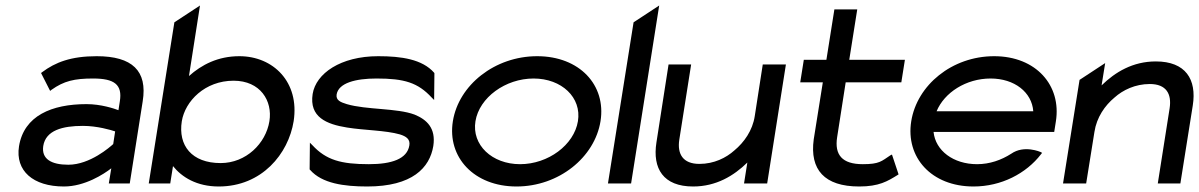

<svg xmlns="http://www.w3.org/2000/svg" viewBox="-20 -666 4353 697"><path d="M49 -135C35 -46 100 11 212 11C288 11 357 -34 384 -55L375 0H451L498 -298C516 -409 460 -462 331 -462C238 -462 181 -440 133 -404L129 -401L162 -336L167 -340C212 -372 250 -381 318 -381C395 -381 425 -359 415 -298L410 -266C394 -272 347 -288 294 -288C168 -288 67 -246 49 -135ZM137 -136C146 -193 207 -209 281 -209C333 -209 383 -194 398 -189L391 -143C380 -133 307 -68 228 -68C166 -68 130 -89 137 -136Z M520 0H598L608 -63C640 -23 694 11 774 11C931 11 1027 -108 1046 -226C1068 -368 972 -462 849 -462C771 -462 712 -431 666 -390L706 -646L613 -585ZM640 -226C652 -299 724 -373 828 -373C925 -373 970 -300 958 -226C945 -145 873 -74 781 -74C676 -74 626 -138 640 -226Z M1115 -325C1102 -241 1165 -215 1240 -203C1301 -193 1380 -193 1432 -178C1454 -171 1470 -161 1466 -138C1458 -89 1402 -70 1319 -70C1218 -70 1164 -85 1114 -139L1105 -148L1104 -51L1106 -49C1149 0 1229 11 1313 11C1477 11 1540 -57 1553 -136C1563 -201 1529 -232 1485 -250C1421 -274 1310 -267 1239 -288C1216 -295 1199 -302 1202 -323C1209 -365 1271 -381 1347 -381C1448 -381 1497 -366 1547 -312L1556 -303L1557 -400L1556 -402C1513 -451 1437 -462 1353 -462C1216 -462 1127 -399 1115 -325Z M1624 -226C1603 -95 1701 11 1855 11C2009 11 2139 -95 2160 -226C2181 -357 2084 -462 1930 -462C1776 -462 1645 -357 1624 -226ZM1706 -226C1720 -312 1815 -381 1917 -381C2019 -381 2092 -312 2078 -226C2064 -140 1970 -70 1868 -70C1766 -70 1692 -140 1706 -226Z M2187 0H2271L2373 -646L2280 -585Z M2363 -149C2348 -54 2388 11 2496 11C2580 11 2644 -28 2693 -76L2681 0H2765L2833 -432H2749L2720 -245C2712 -192 2681 -149 2646 -120C2616 -93 2572 -71 2519 -71C2459 -71 2438 -107 2446 -159L2489 -432H2407Z M2885 -367H2967L2934 -160C2919 -50 2973 11 3099 11C3171 11 3202 -8 3239 -31L3242 -33L3218 -105L3212 -102C3180 -81 3173 -70 3112 -70C3037 -70 3009 -104 3019 -168L3050 -367H3252L3265 -449H3063L3092 -632H3009L2980 -449H2898Z M3288 -226C3267 -95 3361 11 3514 11C3615 11 3705 -36 3759 -106L3763 -111L3758 -114C3758 -114 3698 -141 3651 -108C3615 -85 3573 -70 3527 -70C3441 -70 3376 -119 3369 -187H3807L3813 -225C3834 -356 3741 -462 3589 -462C3436 -462 3309 -357 3288 -226ZM3380 -262C3408 -330 3487 -381 3576 -381C3663 -381 3726 -331 3731 -262Z M3839 0H3923L3953 -187C3961 -240 3991 -283 4026 -312C4056 -339 4101 -361 4154 -361C4214 -361 4234 -325 4226 -273L4183 0H4265L4310 -283C4325 -378 4284 -443 4176 -443C4092 -443 4028 -404 3979 -356L3992 -437L3899 -376Z"/></svg>

Font: Charger Sport
Style: SeBdExtObl
Weight: 600
Designer: Jasper
Foundry: Cannot Into Space Fonts
Version: Version 1.1